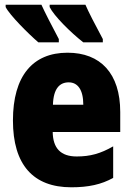

<svg xmlns="http://www.w3.org/2000/svg" viewBox="-20 -786 563 816"><path d="M343 -766H191V-756C209 -719 279 -649 334 -606H417V-620C383 -683 356 -736 343 -766ZM156 -766H4V-756C21 -722 100 -643 143 -606H230V-620C197 -682 170 -735 156 -766ZM267 -562C119 -562 35 -463 35 -274C35 -86 121 10 283 10C356 10 411 -2 461 -30V-164C407 -133 363 -121 306 -121C238 -121 205 -156 204 -225H491V-310C491 -474 407 -562 267 -562ZM272 -436C310 -436 334 -405 334 -341H205C207 -410 234 -436 272 -436Z"/></svg>

Font: Noto Sans Condensed Black
Style: Regular
Weight: 900
Width: 3
Designer: Monotype Design Team
Foundry: Monotype Imaging Inc.
Version: Version 2.013